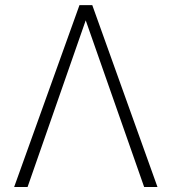

<svg xmlns="http://www.w3.org/2000/svg" viewBox="-20 -748 686 768"><path d="M556.6 0 318.8 -678.2 305.2 -727.5H349.1L609.9 0ZM327.1 -678.7 90.3 0H36.6L297.9 -727.5H339.8Z"/></svg>

Font: Inter 28pt ExtraLight
Style: Regular
Weight: 250
Designer: Rasmus Andersson
Foundry: rsms
Version: Version 4.001;git-66647c0bb